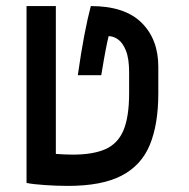

<svg xmlns="http://www.w3.org/2000/svg" viewBox="-20 -606 626 636"><path d="M205.1 9.8Q169.4 9.8 129.4 7.1Q89.4 4.4 67.9 0V-585.9H165V-96.2Q178.2 -95.2 192.1 -94.5Q206.1 -93.8 221.2 -93.8Q288.6 -93.8 329.6 -112.1Q370.6 -130.4 389.2 -174.8Q407.7 -219.2 407.7 -297.4V-366.2Q407.7 -412.1 397.2 -438.2Q386.7 -464.4 371.1 -475.3Q355.5 -486.3 339.8 -486.3Q335.4 -468.3 330.3 -442.1Q325.2 -416 315.4 -356.9H237.8Q248.5 -433.1 259.3 -489Q270 -544.9 280.8 -585.9Q393.1 -585.9 448.7 -531Q504.4 -476.1 504.4 -384.8V-296.9Q504.4 -194.3 476.3 -126.2Q448.2 -58.1 382.8 -24.2Q317.4 9.8 205.1 9.8Z"/></svg>

Font: Cascadia Mono PL
Style: Regular
Weight: 400
Monospace: yes
Designer: Aaron Bell
Foundry: Saja Typeworks
Version: Version 2404.023; ttfautohint (v1.8.4)